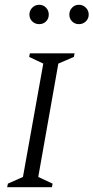

<svg xmlns="http://www.w3.org/2000/svg" viewBox="-20 -783 391 803"><path d="M10 0 13 -15 76 -43 161 -517 102 -545 105 -560H292L289 -545L224 -517L140 -43L200 -15L197 0ZM144 -682Q127 -682 115 -693.5Q103 -705 103 -722Q103 -739 115 -751Q127 -763 144 -763Q161 -763 172.5 -751Q184 -739 184 -722Q184 -705 172.5 -693.5Q161 -682 144 -682ZM310 -682Q293 -682 281.5 -693.5Q270 -705 270 -722Q270 -739 281.5 -751Q293 -763 310 -763Q327 -763 339 -751Q351 -739 351 -722Q351 -705 339 -693.5Q327 -682 310 -682Z"/></svg>

Font: Spectral SC Light
Style: Italic
Weight: 300
Italic angle: -10°
Designer: Jean-Baptiste Levee
Foundry: Production Type
Version: Version 2.001